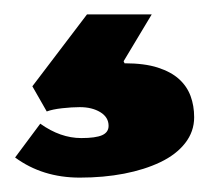

<svg xmlns="http://www.w3.org/2000/svg" viewBox="-20 -37 291 267"><path d="M91 210Q124 210 152.5 204.5Q181 199 203 188.5Q225 178 237.5 162Q250 146 250 126Q250 110 245 96.5Q240 83 229 73Q218 63 199.5 57Q181 51 153 51Q153 50 152.5 49.5Q152 49 152 48L191 -17H101L25 83L45 118Q53 115 66.5 113.5Q80 112 91 112Q108 112 119.5 119Q131 126 131 138Q131 147 122 151Q113 155 93 155Q64 155 36 135L1 182Q39 210 91 210Z"/></svg>

Font: GradeGX
Style: Regular
Weight: 100
Width: 1
Designer: Adam Twardoch
Foundry: Adam Twardoch
Version: Version 2.002; DEVELOPMENT